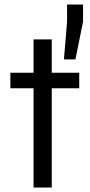

<svg xmlns="http://www.w3.org/2000/svg" viewBox="-20 -833 398 853"><path d="M129 0V-441H26V-510H129V-658H210V-510H332V-441H210V0ZM264 -569 278 -737V-813H349V-737L315 -569Z"/></svg>

Font: Saira Thin
Style: Regular
Weight: 400
Version: Version 1.101